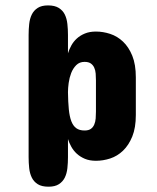

<svg xmlns="http://www.w3.org/2000/svg" viewBox="-20 -704 592 724"><path d="M87.9 -572.3Q87.9 -593.3 90.1 -613.5Q92.3 -633.8 99.9 -649.2Q107.4 -664.6 122.1 -674.1Q136.7 -683.6 161.1 -683.6Q186.5 -683.6 201.7 -674.1Q216.8 -664.6 224.4 -649.2Q231.9 -633.8 234.1 -613.5Q236.3 -593.3 236.3 -572.3V-502.9Q240.7 -517.6 248.8 -532.2Q256.8 -546.9 269.5 -558.6Q282.2 -570.3 300 -577.6Q317.9 -585 341.8 -585Q368.7 -585 395.5 -576.2Q422.4 -567.4 443.8 -547.1Q465.3 -526.9 478.8 -493.9Q492.2 -460.9 492.2 -412.1V-270.5Q492.2 -222.2 478.8 -189.2Q465.3 -156.2 443.8 -135.7Q422.4 -115.2 395.5 -106.4Q368.7 -97.7 341.8 -97.7Q317.9 -97.7 300 -105.2Q282.2 -112.8 269.5 -124.5Q256.8 -136.2 248.8 -150.9Q240.7 -165.5 236.3 -179.7V-111.3Q236.3 -89.8 234.1 -69.8Q231.9 -49.8 224.4 -34.4Q216.8 -19 202.1 -9.5Q187.5 0 163.1 0Q137.2 0 122.3 -9.5Q107.4 -19 99.9 -34.4Q92.3 -49.8 90.1 -69.8Q87.9 -89.8 87.9 -111.3ZM341.8 -401.4Q341.8 -414.1 340.8 -426.5Q339.8 -439 335.4 -448.7Q331.1 -458.5 322.5 -464.6Q314 -470.7 298.8 -470.7Q279.8 -470.7 267.6 -458.5Q255.4 -446.3 248.5 -428.7Q241.7 -411.1 239 -391.4Q236.3 -371.6 236.3 -356.4Q236.8 -318.8 239.5 -291.7Q242.2 -264.6 249 -246.8Q255.9 -229 267.8 -220.5Q279.8 -211.9 298.8 -211.9Q314 -211.9 322.5 -218Q331.1 -224.1 335.4 -234.4Q339.8 -244.6 340.8 -257.3Q341.8 -270 341.8 -283.2Z"/></svg>

Font: Concert One
Style: Regular
Weight: 400
Version: Version 1.003